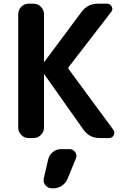

<svg xmlns="http://www.w3.org/2000/svg" viewBox="-20 -750 670 1043"><path d="M135 0Q112 0 95.5 -17Q79 -34 79 -57V-673Q79 -696 95.5 -713Q112 -730 135 -730H162Q185 -730 202 -713Q219 -696 219 -673V-414Q219 -413 220 -413L221 -414L422 -684Q455 -730 512 -730H562Q579 -730 587 -714Q595 -698 584 -685L354 -387Q349 -380 354 -373L595 -46Q606 -32 598 -16Q590 0 572 0H522Q465 0 433 -46L221 -346Q221 -347 220 -347Q219 -347 219 -346V-57Q219 -34 202 -17Q185 0 162 0ZM312 60H357Q377 60 388.5 76.5Q400 93 392 112L347 221Q337 245 316 259Q295 273 269 273H262Q240 273 226.5 256Q213 239 218 218L242 115Q248 91 267.5 75.5Q287 60 312 60Z"/></svg>

Font: Rounded Mplus 1c Bold
Style: Bold
Weight: 700
Version: Version 1.059.20150529